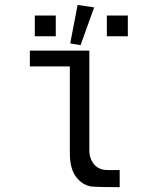

<svg xmlns="http://www.w3.org/2000/svg" viewBox="-20 -755 640 778"><path d="M263 -135V-486H101V-550H342V-145Q342 -112.5 361.2 -89.2Q380.5 -66 416 -66H465V3.5Q440 3.5 399 2.8Q358 2 348 0.5Q312 -6.5 287.5 -39.2Q263 -72 263 -135ZM413 -692H498V-608H413ZM121 -692H206V-608H121ZM361.5 -725 306.5 -572 264.5 -579 294.5 -735Z"/></svg>

Font: JuliaMono Light
Style: Regular
Weight: 300
Monospace: yes
Designer: cormullion
Foundry: corm
Version: Version 0.054; ttfautohint (v1.8.4)